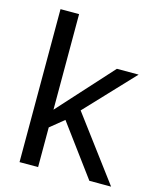

<svg xmlns="http://www.w3.org/2000/svg" viewBox="-110 -802 721 879"><g transform="rotate(15 250.5 -362.5)"><path d="M398 0 220 -241 155 -188V0H67V-725H155V-272L387 -528H490L276 -301L501 0Z"/></g></svg>

Font: Libra Sans
Style: Regular
Weight: 400
Foundry: Context Ltd
Version: Version 1.000; ttfautohint (v1.3)